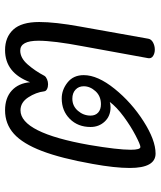

<svg xmlns="http://www.w3.org/2000/svg" viewBox="42 -672 635 759"><g transform="rotate(-90 359.5 -292.5)"><path d="M652 -455Q652 -392 634 -293L586 -24Q584 -12 571 -5Q558 2 543 2Q528 2 517.5 -5Q507 -12 509 -24L556 -282Q578 -398 578 -458Q578 -530 539 -530Q510 -530 484.5 -501Q459 -472 439 -434Q435 -428 425.5 -424Q416 -420 406 -420Q395 -420 387 -424Q379 -428 378 -435Q374 -468 354 -498.5Q334 -529 303 -529Q214 -529 166 -257Q147 -145 147 -93Q147 -55 158 -55Q167 -55 203.5 -74Q240 -93 278 -121Q316 -149 336 -176Q327 -173 315 -173Q280 -173 258.5 -196Q237 -219 237 -252Q237 -302 269 -334Q301 -366 350 -366Q384 -366 413 -343Q442 -320 442 -279Q442 -224 388 -157Q334 -90 259.5 -42.5Q185 5 132 5Q75 5 75 -97Q75 -156 91 -244Q113 -368 142 -444Q171 -520 210 -555Q249 -590 303 -590Q352 -590 381 -563.5Q410 -537 414 -491Q451 -590 541 -590Q592 -590 622 -557.5Q652 -525 652 -455ZM327 -211Q359 -211 378.5 -232.5Q398 -254 398 -279Q398 -299 384.5 -311.5Q371 -324 349 -324Q320 -324 301 -302Q282 -280 282 -252Q282 -233 294 -222Q306 -211 327 -211Z"/></g></svg>

Font: Mali
Style: Italic
Weight: 400
Italic angle: -10°
Version: Version 1.000; ttfautohint (v1.6)